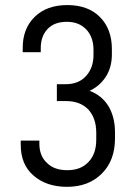

<svg xmlns="http://www.w3.org/2000/svg" viewBox="-20 -720 535 750"><path d="M109.9 -35.2Q61 -77.6 61 -154.8V-170.9H133.8V-158.2Q133.8 -110.4 164.1 -83Q191.9 -55.2 243.2 -55.2Q296.4 -55.2 326.2 -87.9Q356 -119.1 356 -174.8V-201.2Q356 -258.3 325.2 -292Q293.5 -325.2 237.8 -325.2H202.1V-391.1H236.8Q287.1 -391.1 315.9 -422.9Q345.2 -455.1 345.2 -504.9V-524.9Q345.2 -575.2 316.9 -605Q288.6 -634.8 241.2 -634.8Q192.4 -634.8 166 -606.9Q139.2 -578.6 139.2 -532.2V-516.1H68.8V-534.2Q68.8 -608.9 116.2 -654.8Q163.1 -700.2 243.2 -700.2Q323.7 -700.2 370.1 -653.8Q417 -606.9 417 -528.8V-506.8Q417 -457 393.1 -419.9Q369.6 -383.8 330.1 -365.2Q377.9 -347.2 403.8 -305.2Q429.2 -262.2 429.2 -203.1V-179.2Q429.2 -93.3 377.9 -42Q326.2 9.8 242.2 9.8Q160.2 9.8 109.9 -35.2Z"/></svg>

Font: D-DIN-PRO
Style: Regular
Weight: 400
Designer: Charles Nix
Foundry: Datto Inc.
Version: Version 1.000;hotconv 1.0.109;makeotfexe 2.5.65596